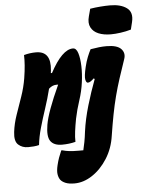

<svg xmlns="http://www.w3.org/2000/svg" viewBox="-118 -857 905 1161"><g transform="rotate(-5 334.5 -277.0)"><path d="M473 -794Q503 -799 535.5 -801.5Q568 -804 594 -804Q659 -804 695.5 -777Q732 -750 718 -692L707 -647Q676 -638 643 -633.5Q610 -629 584 -629Q541 -629 509.5 -642Q478 -655 464 -682Q450 -709 461 -749ZM93 0Q79 4 61 5.5Q43 7 26 7Q-9 7 -33 -14.5Q-57 -36 -50 -92Q-44 -142 -26 -194Q-8 -246 11 -300.5Q30 -355 39 -410Q46 -454 48.5 -488Q51 -522 50 -550Q86 -560 123 -560Q216 -560 204 -444Q203 -436 202 -427H209Q282 -564 348 -564Q368 -564 378 -533Q388 -502 389.5 -454Q391 -406 384 -356Q377 -302 359 -247.5Q341 -193 330 -140Q322 -98 317.5 -63Q313 -28 314 0Q295 5 274 7.5Q253 10 232 10Q183 10 162.5 -18.5Q142 -47 154 -118Q167 -195 240 -354H229Q218 -354 206.5 -349.5Q195 -345 183 -334Q168 -274 148.5 -215.5Q129 -157 113.5 -102.5Q98 -48 93 0ZM551 -560Q616 -560 640 -534Q664 -508 651 -472Q630 -411 613 -358.5Q596 -306 582.5 -254Q569 -202 558 -145Q547 -88 536 -18Q525 59 486.5 119.5Q448 180 395 215Q342 250 287 250Q253 250 232.5 241.5Q212 233 202 220Q192 206 189 185Q186 164 194 131Q200 106 207 86.5Q214 67 224 44H230Q251 50 272.5 52.5Q294 55 328 55H357Q362 35 367.5 6.5Q373 -22 377 -57Q387 -131 411 -212.5Q435 -294 463 -368L458 -373Q445 -361 436.5 -355.5Q428 -350 420 -350Q410 -350 406 -370Q402 -390 415 -445Q423 -479 433.5 -505Q444 -531 454 -550Q483 -555 506 -557.5Q529 -560 551 -560Z"/></g></svg>

Font: Recursive Mn Csl St XBk
Style: Italic
Weight: 1000
Italic angle: -15°
Monospace: yes
Version: Version 1.079;hotconv 1.0.112;makeotfexe 2.5.65598; ttfautoh